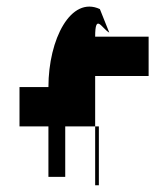

<svg xmlns="http://www.w3.org/2000/svg" viewBox="-20 -751 499 571"><path d="M38 -375H124V-225H174V-375H263V-525H422V-642H263C263 -714 283 -666 305 -654L277 -724C191 -764 124 -635 124 -492H38ZM263 -200H274V-375H263Z"/></svg>

Font: Digital Distortion
Style: Regular
Weight: 400
Version: Version 1